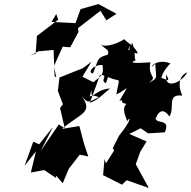

<svg xmlns="http://www.w3.org/2000/svg" viewBox="-20 -833 943 946"><path d="M318 0 373 -71 415 -62 394 -125 371 -212 286 -198C377 -276 441 -276 383 -360C413 -325 410 -325 467 -354C410 -380 418 -324 430 -391C430 -327 444 -393 523 -397C505 -386 466 -340 424 -327C420 -325 447 -388 472 -463C521 -467 468 -437 502 -423C502 -432 526 -464 498 -461C580 -415 572 -473 553 -368C607 -390 626 -437 568 -335C597 -350 560 -329 603 -321C578 -297 599 -260 607 -236C624 -265 630 -242 567 -165L536 -104L542 -91L502 -28L495 -50L488 30L581 77L604 55L713 93L649 -24L671 -85L702 -136L617 -173L673 -201L710 -176L792 -181C822 -249 753 -221 746 -249C745 -236 766 -328 815 -259C843 -304 800 -371 878 -362C854 -415 864 -461 903 -477C872 -420 785 -392 800 -466C819 -421 806 -441 775 -449C781 -484 826 -529 821 -520C739 -553 704 -476 745 -519C748 -445 762 -450 714 -426C761 -460 706 -447 721 -526C644 -520 611 -523 649 -536C637 -548 653 -575 630 -624C623 -566 591 -578 638 -633C589 -577 642 -574 659 -569C649 -603 601 -627 592 -640C569 -623 504 -597 477 -613C499 -591 523 -587 510 -563C453 -549 466 -535 438 -471C410 -475 436 -514 485 -513C492 -467 484 -463 440 -428L386 -455L431 -529L388 -497L273 -451L265 -385L290 -319L276 -301L299 -201L270 -220L180 -89L239 -203L235 -200L173 -122L144 -135L101 -16L157 -87L132 17L198 5L256 44V32L289 70L337 -45ZM169 -580 244 -587 249 -457 257 -453 246 -508 289 -603 326 -600 367 -676 364 -694 475 -780 504 -733 554 -765 465 -813 377 -788 352 -719 234 -725 257 -764 267 -736 162 -656 156 -573V-569L131 -560Z"/></svg>

Font: Hussar Lance
Style: Italic
Weight: 700
Foundry: Cannot Into Space Fonts, PlusOne Fonts
Version: Version 2.27